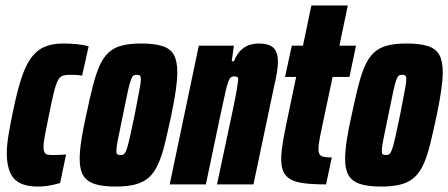

<svg xmlns="http://www.w3.org/2000/svg" viewBox="-20 -678 1648 706"><path d="M119 8Q78 8 53 -5Q28 -18 16.5 -45.5Q5 -73 5 -114Q5 -142 10.5 -177Q16 -212 25 -255Q40 -330 55.5 -380.5Q71 -431 91.5 -461Q112 -491 141 -504.5Q170 -518 212 -518Q240 -518 263.5 -515.5Q287 -513 306 -508L282 -400Q270 -402 258.5 -402.5Q247 -403 238 -403Q222 -403 211.5 -400Q201 -397 193.5 -383.5Q186 -370 178.5 -340Q171 -310 160 -255Q151 -210 145.5 -182Q140 -154 140 -138Q140 -123 144.5 -116.5Q149 -110 157 -109Q165 -108 178 -108Q188 -108 200 -108.5Q212 -109 223 -110L201 -5Q177 2 157.5 5Q138 8 119 8Z M406 8Q357 8 328 -1.5Q299 -11 286 -33Q273 -55 273 -93Q273 -122 279 -162Q285 -202 297 -255Q310 -317 321.5 -362Q333 -407 346.5 -437Q360 -467 379.5 -485Q399 -503 428 -510.5Q457 -518 499 -518Q548 -518 577.5 -508.5Q607 -499 619.5 -476Q632 -453 632 -413Q632 -385 626.5 -346.5Q621 -308 610 -255Q597 -194 586 -149Q575 -104 561 -73.5Q547 -43 527.5 -25.5Q508 -8 478.5 0Q449 8 406 8ZM422 -108Q428 -108 432.5 -109.5Q437 -111 441 -118Q445 -125 449.5 -141Q454 -157 460 -184.5Q466 -212 475 -255Q486 -313 492 -343.5Q498 -374 498 -387Q498 -395 496 -398Q494 -401 491 -402Q488 -403 483 -403Q475 -403 470.5 -400Q466 -397 461 -383.5Q456 -370 449.5 -339.5Q443 -309 432 -255Q420 -197 414 -167Q408 -137 408 -124Q408 -116 409.5 -113Q411 -110 414.5 -109Q418 -108 422 -108Z M604 0 711 -510H840L832 -453H840Q852 -482 868.5 -496Q885 -510 901.5 -514Q918 -518 930 -518Q957 -518 972.5 -511Q988 -504 995 -489Q1002 -474 1002 -449Q1002 -436 998.5 -413Q995 -390 988 -361L912 0H778L837 -278Q847 -326 851 -350Q855 -374 856 -384Q856 -390 854.5 -392.5Q853 -395 849.5 -396Q846 -397 840 -397Q833 -397 828.5 -393.5Q824 -390 819 -376.5Q814 -363 807.5 -333Q801 -303 789 -248L737 0Z M1179 0Q1131 0 1099 -4Q1067 -8 1048.5 -18.5Q1030 -29 1022 -47Q1014 -65 1014 -94Q1014 -110 1016.5 -130Q1019 -150 1023.5 -174.5Q1028 -199 1034 -228L1069 -395H1028L1053 -510H1094L1125 -658H1259L1228 -510H1289L1265 -395H1203L1159 -187Q1157 -175 1155 -165Q1153 -155 1152 -146.5Q1151 -138 1151 -130Q1151 -116 1156 -109.5Q1161 -103 1172 -101Q1183 -99 1200 -99Z M1382 8Q1333 8 1304 -1.5Q1275 -11 1262 -33Q1249 -55 1249 -93Q1249 -122 1255 -162Q1261 -202 1273 -255Q1286 -317 1297.5 -362Q1309 -407 1322.5 -437Q1336 -467 1355.5 -485Q1375 -503 1404 -510.5Q1433 -518 1475 -518Q1524 -518 1553.5 -508.5Q1583 -499 1595.5 -476Q1608 -453 1608 -413Q1608 -385 1602.5 -346.5Q1597 -308 1586 -255Q1573 -194 1562 -149Q1551 -104 1537 -73.5Q1523 -43 1503.5 -25.5Q1484 -8 1454.5 0Q1425 8 1382 8ZM1398 -108Q1404 -108 1408.5 -109.5Q1413 -111 1417 -118Q1421 -125 1425.5 -141Q1430 -157 1436 -184.5Q1442 -212 1451 -255Q1462 -313 1468 -343.5Q1474 -374 1474 -387Q1474 -395 1472 -398Q1470 -401 1467 -402Q1464 -403 1459 -403Q1451 -403 1446.5 -400Q1442 -397 1437 -383.5Q1432 -370 1425.5 -339.5Q1419 -309 1408 -255Q1396 -197 1390 -167Q1384 -137 1384 -124Q1384 -116 1385.5 -113Q1387 -110 1390.5 -109Q1394 -108 1398 -108Z"/></svg>

Font: Saira ExtraCondensed Black
Style: Italic
Weight: 900
Width: 2
Italic angle: -12°
Designer: Hector Gatti with collaboration of the Omnibus-Type team
Foundry: Omnibus-Type
Version: Version 1.101